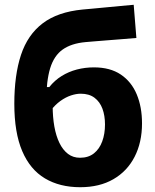

<svg xmlns="http://www.w3.org/2000/svg" viewBox="-20 -761 643 794"><path d="M311.6 13.2Q227 13.2 165.8 -23.3Q104.5 -59.8 71.9 -136.1Q39.2 -212.5 39.2 -331.9Q39.2 -450.5 66.8 -533.9Q94.4 -617.3 156.5 -664.5Q218.5 -711.7 321.7 -721.6Q332.9 -722.6 358.5 -724.9Q384.1 -727.2 415.8 -730.3Q447.5 -733.4 478.7 -736.3Q510 -739.2 532.9 -741.2L544 -604Q520.7 -602 488.6 -599.4Q456.6 -596.9 424.1 -594.3Q391.5 -591.7 366.9 -589.7Q342.2 -587.7 333.8 -586.9Q274.9 -581.6 239.1 -556.1Q203.4 -530.6 187.5 -478.9Q171.7 -427.2 171.1 -342.8L197.8 -322.9Q197.8 -276.9 204.8 -237.7Q211.8 -198.6 225.9 -169.6Q240.1 -140.7 261.2 -124.6Q282.3 -108.6 310.9 -108.6Q345.5 -108.6 368.3 -126.7Q391.2 -144.9 402.7 -176.1Q414.2 -207.3 414.2 -246.3Q414.2 -282.7 403.7 -311.3Q393.1 -339.9 370.9 -356.7Q348.7 -373.5 313.7 -373.5Q295.2 -373.5 273.4 -366.3Q251.6 -359.1 229.7 -343.4Q207.7 -327.6 187.6 -301.4Q168.6 -314.5 162 -333.2Q155.4 -351.8 157.3 -370.3Q159.2 -388.9 165.2 -401H183.9Q206 -428.8 235 -446.7Q264 -464.7 298.1 -473.6Q332.1 -482.4 368.5 -482.4Q435.4 -482.4 479.5 -452.8Q523.6 -423.1 545.4 -370.9Q567.3 -318.6 567.3 -250.8Q567.3 -172.3 536.7 -112.7Q506.2 -53.1 449 -20Q391.8 13.2 311.6 13.2Z"/></svg>

Font: Commissioner Thin
Style: Regular
Weight: 100
Designer: Kostas Bartsokas
Foundry: Kostas Bartsokas
Version: Version 1.001;gftools[0.9.23]